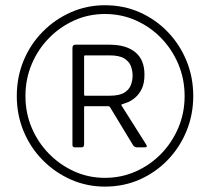

<svg xmlns="http://www.w3.org/2000/svg" viewBox="-20 -698 780 723"><path d="M375 4.7Q307 4.7 247 -21.8Q187 -48.3 140.6 -95.3Q94.2 -142.3 68.7 -204.3Q43.2 -266.3 43.2 -336.3Q43.2 -407.3 68.7 -469.3Q94.2 -531.3 140.6 -578.3Q187 -625.3 247 -651.8Q307 -678.3 375 -678.3Q445.7 -678.3 505.7 -651.8Q565.7 -625.3 611.2 -578.3Q656.7 -531.3 682.2 -469.3Q707.7 -407.3 707.7 -336.3Q707.7 -266.3 682.2 -204.3Q656.7 -142.3 611.2 -95.3Q565.7 -48.3 505.7 -21.8Q445.7 4.7 375 4.7ZM375 -28.3Q437.7 -28.3 492.1 -52.8Q546.5 -77.2 587.3 -119.4Q628.2 -161.7 651.7 -217.2Q675.2 -272.7 675.2 -336.3Q675.2 -400.2 651.7 -456.1Q628.2 -512 587.3 -554.2Q546.5 -596.5 492.1 -620.9Q437.7 -645.3 375 -645.3Q313.2 -645.3 259.2 -620.9Q205.3 -596.5 164.1 -554.2Q122.8 -512 99.3 -456.1Q75.8 -400.2 75.8 -336.3Q75.8 -272.7 99.3 -217.2Q122.8 -161.7 164.1 -119.4Q205.3 -77.2 259.2 -52.8Q313.2 -28.3 375 -28.3ZM252.8 -152.7V-517.2Q252.8 -529.7 263.8 -529.7H392.7Q454.8 -529.7 489.4 -501.4Q524 -473.2 524 -417Q524 -384.7 514.2 -364.3Q504.5 -344 490.3 -331.6Q476.2 -319.2 462.2 -313.3Q454.5 -310.5 440 -305.5Q435.3 -304.2 437.7 -300.5L530.8 -153.2Q537.2 -143.2 524.5 -143.2H495.5Q486.7 -143.2 480.8 -151.7L394.7 -293.8Q391.5 -298.2 388.3 -298.2H300.3Q296.7 -298.2 296.7 -293.8V-154.3Q296.7 -143.2 287.3 -143.2H261.3Q252.8 -143.2 252.8 -152.7ZM300 -337.5H392Q429.2 -337.5 447.7 -348.9Q466.2 -360.3 472.8 -377.7Q479.3 -395 479.3 -413.3Q479.3 -431.8 472.8 -449.2Q466.2 -466.5 447.7 -478Q429.2 -489.5 392 -489.5H300.3Q296.7 -489.5 296.7 -483.8V-342Q296.7 -337.5 300 -337.5Z"/></svg>

Font: Vivano Light
Style: Regular
Weight: 300
Designer: Joe Prince, Josias Burgherr
Version: Version 2.064;September 19, 2022;FontCreator 14.0.0.2877 64-